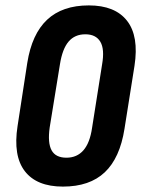

<svg xmlns="http://www.w3.org/2000/svg" viewBox="-20 -683 523 711"><path d="M213 8Q116 8 72 -49Q28 -106 45 -216L81 -450Q98 -557 154.5 -610Q211 -663 309 -663Q406 -663 450.5 -606Q495 -549 478 -439L441 -206Q424 -98 368 -45Q312 8 213 8ZM226 -99Q265 -99 289 -126.5Q313 -154 321 -210L358 -444Q368 -501 351.5 -528.5Q335 -556 296 -556Q257 -556 234 -529Q211 -502 202 -445L164 -211Q156 -154 171 -126.5Q186 -99 226 -99Z"/></svg>

Font: Sofia Sans Condensed ExtraBold
Style: Italic
Weight: 800
Italic angle: -9°
Version: Version 4.100